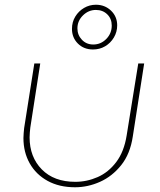

<svg xmlns="http://www.w3.org/2000/svg" viewBox="-20 -778 674 811"><path d="M589 -510 541 -202Q530 -128 492 -80.5Q454 -33 402.5 -10Q351 13 297 13Q230 13 181 -14Q132 -41 105.5 -88Q79 -135 79 -195Q79 -205 80 -216Q81 -227 82 -237L125 -510H150L108 -239Q107 -229 106 -218.5Q105 -208 105 -198Q105 -115 156.5 -62.5Q208 -10 298 -10Q347 -10 392.5 -30Q438 -50 471 -93.5Q504 -137 515 -206L564 -510ZM373 -569Q334 -569 309 -594Q284 -619 284 -656Q284 -685 298 -708Q312 -731 335 -744.5Q358 -758 385 -758Q423 -758 449 -733Q475 -708 475 -671Q475 -643 461 -619.5Q447 -596 424 -582.5Q401 -569 373 -569ZM374 -590Q406 -590 429 -613.5Q452 -637 452 -670Q452 -699 433 -717.5Q414 -736 385 -736Q354 -736 330.5 -713Q307 -690 307 -658Q307 -630 326 -610Q345 -590 374 -590Z"/></svg>

Font: MuseoModerno Thin
Style: Italic
Weight: 100
Italic angle: -9°
Designer: Pablo Cosgaya, Héctor Gatti, Marcela Romero, and the Authors of The MuseoModerno Project.
Foundry: Omnibus-Type Team
Version: Version 1.003